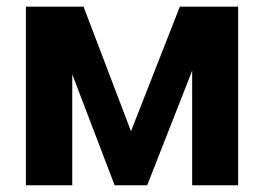

<svg xmlns="http://www.w3.org/2000/svg" viewBox="-20 -550 780 570"><path d="M513.9 -530.3H625.1L417 0H320.3L117.7 -530.3H228L368.9 -160.4ZM194.5 0H56.9V-530.3H194.5ZM550.5 -530.3H687V0H550.5Z"/></svg>

Font: WEMIX Pretendard Variable
Style: Regular
Weight: 400
Designer: Base glyphs from Inter by Rasmus Andersson; Hangeul glyphs from Noto Sans CJK(Source Han Sans) by Jang Soo-young and Kan
Foundry: Kil Hyung-jin
Version: Version 1.000;Glyphs 3.2 (3208)